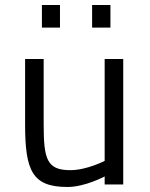

<svg xmlns="http://www.w3.org/2000/svg" viewBox="-20 -735 599 765"><path d="M397 -500V-94C397 -94 326 -57 260 -57C166 -57 154 -102 154 -240V-500H80V-239C80 -54 109 10 249 10C319 10 397 -32 397 -32V0H471V-500ZM147 -625H219V-715H147ZM347 -625H420V-715H347Z"/></svg>

Font: TitilliumText22L
Style: 400 wt
Weight: 400
Designer: Campivisivi
Foundry: Campivisivi
Version: 1.000